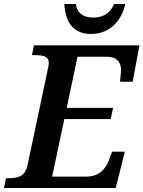

<svg xmlns="http://www.w3.org/2000/svg" viewBox="-42 -941 718 961"><path d="M414 -771C512 -771 569 -844 585 -921H529C509 -873 472 -853 424 -853C376 -853 343 -875 338 -921H280C285 -829 325 -771 414 -771ZM-22 0H537L583 -182H519L503 -139C487 -95 453 -57 390 -57H219L280 -345H512L524 -401H292L346 -657H493C545 -657 564 -627 564 -590C564 -585 560 -541 559 -532H622L656 -714H128L118 -665H131C172 -665 202 -660 202 -626C202 -620 201 -610 199 -602L95 -111C83 -56 43 -49 1 -49H-12Z"/></svg>

Font: Noto Serif SemiBold
Style: Italic
Weight: 600
Italic angle: -12°
Designer: Monotype Design Team
Foundry: Monotype Imaging Inc.
Version: Version 2.014